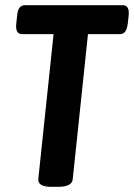

<svg xmlns="http://www.w3.org/2000/svg" viewBox="-20 -720 518 742"><path d="M178 2Q126 2 128 -28L187 -588H66Q38 -588 43 -630L46 -658Q48 -681 55.5 -690.5Q63 -700 78 -700H454Q482 -700 477 -658L474 -630Q471 -607 463.5 -597.5Q456 -588 442 -588H320L261 -27Q258 2 205 2Z"/></svg>

Font: Asap Condensed Condensed SemiBold
Style: Italic
Weight: 600
Width: 3
Italic angle: -6°
Designer: Pablo Cosgaya
Foundry: Omnibus-Type
Version: Version 3.001; ttfautohint (v1.8.4.7-5d5b)